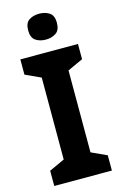

<svg xmlns="http://www.w3.org/2000/svg" viewBox="-138 -987 665 1046"><g transform="rotate(-15 194.5 -464.0)"><path d="M357 0H32V-86L119 -126V-588L32 -628V-714H357V-628L270 -588V-126L357 -86ZM195 -928Q228 -928 252 -912.5Q276 -897 276 -855Q276 -814 252 -798Q228 -782 195 -782Q161 -782 137.5 -798Q114 -814 114 -855Q114 -897 137.5 -912.5Q161 -928 195 -928Z"/></g></svg>

Font: Noto Sans Gujarati UI
Style: Bold
Weight: 700
Designer: Jelle Bosma - Monotype Design Team, Universal Thirst
Foundry: Monotype Imaging Inc.
Version: Version 2.106; ttfautohint (v1.8.4.7-5d5b)